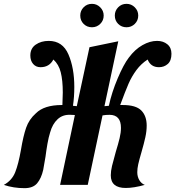

<svg xmlns="http://www.w3.org/2000/svg" viewBox="-66 -963 913 1000"><path d="M-46 0C-12.7 11.3 23.3 17 62 17C91.3 17 113.2 8.5 127.5 -8.5C141.8 -25.5 152.3 -48.7 159 -78C162.3 -94 166.3 -117 171 -147C173.7 -168.3 177 -190.5 181 -213.5C185 -236.5 189.7 -256.3 195 -273C203 -302.3 216 -325.3 234 -342C252 -358.7 274.3 -366.3 301 -365C311 -365 318.7 -364.7 324 -364L247 0H391L468 -362C480 -364 492 -365 504 -365C544 -365 564 -342.3 564 -297C564 -281 561.7 -263.2 557 -243.5C552.3 -223.8 545.7 -200 537 -172C528.3 -141.3 521.8 -117 517.5 -99C513.2 -81 511 -64.7 511 -50C511 -6 537 16 589 16C617 16 650 10.7 688 0C676 -4.7 666.5 -13 659.5 -25C652.5 -37 649 -50.7 649 -66C649 -78.7 650.7 -92.5 654 -107.5C657.3 -122.5 663 -143.7 671 -171C679.7 -201 686.3 -226.7 691 -248C695.7 -269.3 698 -289.7 698 -309C698 -342.3 688.7 -368.5 670 -387.5C651.3 -406.5 619.3 -416 574 -416H560C578 -464.7 592.5 -501.7 603.5 -527C614.5 -552.3 628.2 -576 644.5 -598C660.8 -620 680.3 -638.3 703 -653C713.7 -626.3 733.3 -613 762 -613C780 -613 795.3 -618.7 808 -630C820.7 -641.3 827 -659 827 -683C827 -704.3 819.8 -720.8 805.5 -732.5C791.2 -744.2 773.3 -750 752 -750C727.3 -750 702 -742.7 676 -728C650 -713.3 626.3 -691.7 605 -663C587 -639.7 567.7 -603.7 547 -555C526.3 -506.3 511 -458.7 501 -412C496.3 -412 488.7 -411.3 478 -410L550 -748L400 -717L334 -410C324.7 -411.3 318 -412 314 -412C318.7 -442.7 321 -475.3 321 -510C321 -576 310.8 -632.5 290.5 -679.5C270.2 -726.5 236 -750 188 -750C161.3 -750 138.7 -743.5 120 -730.5C101.3 -717.5 92 -698.7 92 -674C92 -656 96.8 -641.3 106.5 -630C116.2 -618.7 129 -613 145 -613C175.7 -613 198 -626.3 212 -653C230.7 -636.3 243.5 -614 250.5 -586C257.5 -558 261 -523 261 -481C261 -468.3 260.3 -446.7 259 -416H256C194.7 -416 149.7 -401.7 121 -373C97 -351.7 80 -326.5 70 -297.5C60 -268.5 51 -230 43 -182C34.3 -132.7 24.3 -93.8 13 -65.5C1.7 -37.2 -18 -15.3 -46 0ZM369.5 -838.5C381.2 -826.8 395.7 -821 413 -821C429.7 -821 444 -826.8 456 -838.5C468 -850.2 474 -864.7 474 -882C474 -898.7 468 -913 456 -925C444 -937 429.7 -943 413 -943C395.7 -943 381.2 -937 369.5 -925C357.8 -913 352 -898.7 352 -882C352 -864.7 357.8 -850.2 369.5 -838.5ZM549.5 -838.5C561.2 -826.8 575.7 -821 593 -821C609.7 -821 624 -826.8 636 -838.5C648 -850.2 654 -864.7 654 -882C654 -898.7 648 -913 636 -925C624 -937 609.7 -943 593 -943C575.7 -943 561.2 -937 549.5 -925C537.8 -913 532 -898.7 532 -882C532 -864.7 537.8 -850.2 549.5 -838.5Z"/></svg>

Font: DonutKreme
Style: Regular
Weight: 400
Designer: Impallari Type
Foundry: Impallari Type
Version: Version 2.100